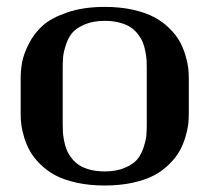

<svg xmlns="http://www.w3.org/2000/svg" viewBox="-20 -812 665 571"><path d="M291.5 -302.2Q325.7 -302.2 350.6 -312.7Q375.5 -323.2 387.7 -337.4Q399.9 -351.6 407 -373.5Q414.1 -395.5 415.3 -409.9Q416.5 -424.3 416.5 -443.8V-608.4Q416.5 -621.6 416 -631.8Q415.5 -642.1 412.6 -657.7Q409.7 -673.3 405 -685.1Q400.4 -696.8 390.9 -709.5Q381.3 -722.2 368.7 -730.7Q356 -739.3 336.2 -744.6Q316.4 -750 291.5 -750Q257.3 -750 232.4 -739.5Q207.5 -729 195.3 -714.8Q183.1 -700.7 176 -678.7Q168.9 -656.7 167.7 -642.3Q166.5 -627.9 166.5 -608.4V-443.8Q166.5 -430.7 167 -420.4Q167.5 -410.2 170.4 -394.5Q173.3 -378.9 178 -367.2Q182.6 -355.5 192.1 -342.8Q201.7 -330.1 214.4 -321.5Q227.1 -313 246.8 -307.6Q266.6 -302.2 291.5 -302.2ZM291.5 -791.5Q337.4 -791.5 375.5 -783Q413.6 -774.4 439 -760.7Q464.4 -747.1 483.6 -728Q502.9 -709 513.7 -689.9Q524.4 -670.9 531 -649.2Q537.6 -627.4 539.6 -611.3Q541.5 -595.2 541.5 -579.1V-473.1Q541.5 -457 539.6 -440.9Q537.6 -424.8 531 -403.1Q524.4 -381.3 513.7 -362.3Q502.9 -343.3 483.6 -324Q464.4 -304.7 439 -291Q413.6 -277.3 375.5 -268.8Q337.4 -260.3 291.5 -260.3Q245.6 -260.3 207.5 -268.8Q169.4 -277.3 144 -291Q118.7 -304.7 99.4 -324Q80.1 -343.3 69.3 -362.3Q58.6 -381.3 52 -403.1Q45.4 -424.8 43.5 -440.9Q41.5 -457 41.5 -473.1V-579.1Q41.5 -603 45.7 -626.5Q49.8 -649.9 65.4 -681.2Q81.1 -712.4 106.7 -735.6Q132.3 -758.8 180.2 -775.1Q228 -791.5 291.5 -791.5Z"/></svg>

Font: Resagnicto
Style: Bold
Weight: 700
Version: Version 0.9991